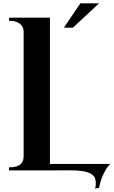

<svg xmlns="http://www.w3.org/2000/svg" viewBox="-20 -1003 669 1130"><path d="M33.2 -898.9H273.9V-38.1H628.9Q610.4 -20 597.7 3.9Q585 27.8 577.1 49.8Q568.4 75.7 563 102.1L540 106.9Q542.5 98.1 543.2 89.4Q543.9 80.6 543.9 73.2Q543.9 41 523.7 25.4Q503.4 9.8 465.8 4.2Q428.2 -1.5 374 -0.7Q319.8 0 252 0H33.2V-18.1Q59.1 -18.1 75.7 -23.2Q92.3 -28.3 102.1 -37.4Q111.8 -46.4 115.5 -58.1Q119.1 -69.8 119.1 -83V-816.9Q119.1 -826.7 115.5 -837.9Q111.8 -849.1 102.3 -858.6Q92.8 -868.2 76.2 -874.5Q59.6 -880.9 33.2 -880.9ZM563 -983.4 409.2 -840.3H356L453.1 -983.4Z"/></svg>

Font: Uncial Antiqua
Style: Regular
Weight: 400
Version: Version 1.000